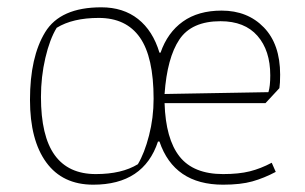

<svg xmlns="http://www.w3.org/2000/svg" viewBox="-20 -501 835 525"><path d="M62 -228Q62 -345 103.5 -413Q145 -481 257 -481Q317 -481 357.5 -449Q398 -417 416 -357H419Q438 -412 480 -442Q522 -472 586 -472Q657 -472 701.5 -426Q746 -380 746 -297Q746 -273 744 -260L706 -219H430Q433 -121 471 -73Q509 -25 590 -25Q633 -25 663 -32.5Q693 -40 723 -56L734 -31Q702 -14 670 -5Q638 4 590 4Q456 4 416 -114H412Q373 4 235 4Q151 4 106.5 -57Q62 -118 62 -228ZM357 -52Q375 -82 387.5 -130.5Q400 -179 400 -231Q400 -345 362.5 -398.5Q325 -452 250 -452Q179 -452 135 -425Q116 -394 104 -342.5Q92 -291 92 -236Q92 -129 129.5 -77Q167 -25 242 -25Q313 -25 357 -52ZM714 -249Q719 -265 719 -295Q719 -363 684 -403Q649 -443 583 -443Q504 -443 470.5 -393Q437 -343 430 -244Z"/></svg>

Font: Athiti ExtraLight
Style: Regular
Weight: 275
Designer: CadsonDemak Team
Foundry: CadsonDemak
Version: Version 1.033